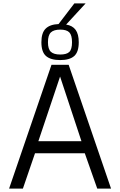

<svg xmlns="http://www.w3.org/2000/svg" viewBox="-20 -1121 714 1141"><path d="M226 -870Q226 -926 251.5 -951Q277 -976 328 -978L422 -1101H489L373 -975Q411 -969 429.5 -943.5Q448 -918 448 -870Q448 -812 421 -788Q394 -764 338 -764Q281 -764 253.5 -788Q226 -812 226 -870ZM265 -870Q265 -829 282.5 -813Q300 -797 338 -797Q376 -797 392 -812.5Q408 -828 408 -870Q408 -912 392 -928.5Q376 -945 338 -945Q300 -945 282.5 -928.5Q265 -912 265 -870ZM640 0H558L484 -210H188L116 0H34L286 -736H388ZM464 -282 337 -666 208 -282Z"/></svg>

Font: Exo
Style: Regular
Weight: 400
Designer: Natanael Gama
Foundry: Natanael Gama
Version: Version 1.500; ttfautohint (v1.6)